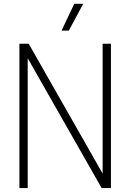

<svg xmlns="http://www.w3.org/2000/svg" viewBox="-20 -964 668 984"><path d="M79.5 0V-740H127L506 -74.5V-740H548.5V0H501L122 -665.5V0ZM295.5 -807 360.5 -944.5H406.5L332.5 -807Z"/></svg>

Font: Encode Sans Cnd XLt
Style: Regular
Weight: 200
Width: 3
Designer: Multiple Designers
Foundry: Impallari Type
Version: Version 3.002; ttfautohint (v1.8.3) -l 8 -r 50 -G 200 -x 14 